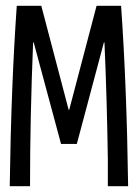

<svg xmlns="http://www.w3.org/2000/svg" viewBox="-20 -645 478 665"><path d="M13.7 0Q18.6 -347.7 38.1 -625H123L217.8 -264.6H219.7L314.5 -625H399.4Q418.9 -347.7 423.8 0H353.5Q353.5 -23.4 353.5 -46.4Q353.5 -69.3 353.5 -92.8Q350.6 -296.9 341.8 -498H339.8L246.1 -146.5H191.4L96.7 -498H94.7Q84 -237.3 84 0Z"/></svg>

Font: Sudo Variable
Style: Regular
Weight: 400
Monospace: yes
Designer: Jens Kutilek
Foundry: Jens Kutilek
Version: Version 0.040